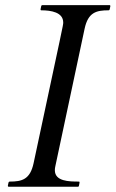

<svg xmlns="http://www.w3.org/2000/svg" viewBox="-20 -708 438 728"><path d="M300.8 -599.1C314 -661.1 345.2 -668.9 391.1 -668.9C394.5 -668.9 395.5 -670.9 396 -672.9L398.4 -684.6C398.4 -688 397.5 -688.5 395.5 -688.5H141.1C137.7 -688.5 136.7 -687 136.2 -684.6L133.8 -672.9C133.8 -669.4 134.8 -668.9 136.7 -668.9C173.3 -668.9 219.7 -661.6 219.7 -622.6C219.7 -611.3 219.2 -614.7 107.4 -89.4C94.2 -27.3 63 -19.5 17.1 -19.5C13.7 -19.5 12.7 -17.1 12.2 -15.6L9.8 -3.9C9.8 -2.4 9.8 0 13.2 0H274.9C278.8 0 278.8 -2 279.3 -3.9L281.7 -15.6C281.7 -19 280.8 -19.5 278.8 -19.5C241.2 -19.5 188 -20.5 188 -62.5C188 -67.4 188.5 -72.3 189.9 -78.1Z"/></svg>

Font: Cardo
Style: Italic
Weight: 400
Designer: David J. Perry
Foundry: David J. Perry
Version: Version 0.99